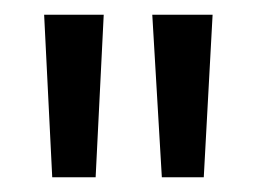

<svg xmlns="http://www.w3.org/2000/svg" viewBox="-20 -775 348 261"><path d="M200 -534 187 -755H269L257 -534ZM51 -534 40 -755H121L110 -534Z"/></svg>

Font: DM Sans 10pt
Style: Regular
Weight: 400
Version: Version 4.004;gftools[0.9.30]